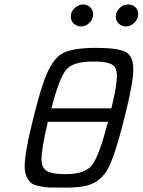

<svg xmlns="http://www.w3.org/2000/svg" viewBox="-20 -839 646 870"><path d="M91.8 -85Q91.8 -143.1 125 -279.5Q158.2 -416 182.1 -480Q216.3 -570.8 261.7 -596.4Q307.1 -622.1 416 -622.1Q511.2 -622.1 547.6 -604.5Q584 -586.9 584 -525.9Q584 -466.8 550 -329.8Q516.1 -192.9 493.2 -129.9Q478 -88.9 464.6 -66.4Q451.2 -43.9 427.5 -24.4Q403.8 -4.9 367.9 3.2Q332 11.2 276.9 11.2H259.8Q221.7 11.2 203.9 10.5Q186 9.8 159.9 4.9Q133.8 0 121.8 -9.5Q109.9 -19 100.8 -38.1Q91.8 -57.1 91.8 -85ZM168 -119.1Q168 -79.1 191.9 -64.5Q215.8 -49.8 275.9 -49.8Q364.7 -49.8 397 -90.8Q429.2 -131.8 469.2 -287.1H196.8Q168 -164.1 168 -119.1ZM212.9 -348.1H484.9Q509.8 -453.1 509.8 -494.1Q509.8 -517.1 502.4 -531Q495.1 -544.9 477.5 -551Q460 -557.1 444.6 -558.6Q429.2 -560.1 398.9 -560.1Q312 -560.1 280.5 -523.7Q249 -487.3 212.9 -348.1ZM300.8 -764.2Q300.8 -786.1 318.4 -802.5Q335.9 -818.8 356.9 -818.8Q375 -818.8 388.4 -806.4Q401.9 -793.9 401.9 -774.9Q401.9 -751 385 -735.1Q368.2 -719.2 347.2 -719.2Q328.1 -719.2 314.5 -731.7Q300.8 -744.1 300.8 -764.2ZM504.9 -764.2Q504.9 -785.2 521.5 -802Q538.1 -818.8 561 -818.8Q580.1 -818.8 593 -806.9Q606 -794.9 606 -774.9Q606 -752.9 588.9 -736.1Q571.8 -719.2 550.8 -719.2Q531.7 -719.2 518.3 -731.7Q504.9 -744.1 504.9 -764.2Z"/></svg>

Font: CMU Typewriter Text
Style: Italic
Weight: 500
Italic angle: -14.04°
Version: Version 0.7.0